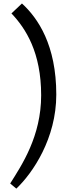

<svg xmlns="http://www.w3.org/2000/svg" viewBox="-20 -902 457 1114"><path d="M306.6 -353C306.6 -639.6 201.2 -795.9 107.4 -881.8L46.4 -824.2C129.9 -736.3 218.8 -597.7 218.8 -349.1C218.8 -111.8 106.9 55.2 39.1 162.6L74.7 192.4C170.9 101.1 306.6 -99.6 306.6 -353Z"/></svg>

Font: Donegal One
Style: Regular
Weight: 400
Designer: Gary Lonergan
Foundry: Sorkin Type Co.
Version: Version 1.004